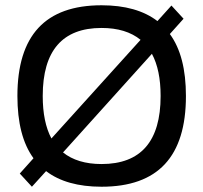

<svg xmlns="http://www.w3.org/2000/svg" viewBox="-20 -699 769 728"><path d="M365 9C276 9 206 -11 155 -50C137 -64 121 -80 107 -99L175 -174C187 -153 201 -136 219 -121L101 9L55 -41L107 -99C66 -155 46 -234 46 -335C46 -565 152 -679 365 -679C454 -679 525 -659 577 -619C595 -605 611 -589 624 -570L556 -495C545 -516 530 -534 513 -548L630 -678L676 -628L624 -570C665 -514 685 -436 685 -335C685 -105 579 9 365 9ZM142 -335C142 -269 153 -215 175 -174L513 -548C476 -578 427 -593 365 -593C217 -593 142 -507 142 -335ZM219 -121C255 -92 304 -77 365 -77C514 -77 589 -163 589 -335C589 -401 578 -454 556 -495Z"/></svg>

Font: LT Wave Alt
Style: Regular
Weight: 400
Designer: Daniel Lyons
Version: Version 2.5 (Glyphs App)